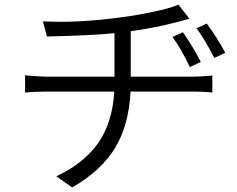

<svg xmlns="http://www.w3.org/2000/svg" viewBox="-20 -783 1040 841"><path d="M552.7 -447.3H833Q856.4 -447.3 910.2 -452.1V-377.9Q867.2 -381.8 835 -381.8H551.8Q544.9 -236.3 484.4 -135.7Q423.8 -35.2 295.9 38.1L226.6 -10.7Q347.7 -67.4 410.2 -156.7Q472.7 -246.1 480.5 -381.8H178.7Q138.7 -381.8 89.8 -377.9V-453.1Q157.2 -447.3 176.8 -447.3H481.4V-637.7Q389.6 -627.9 185.5 -623L168 -689.5Q321.3 -681.6 502.9 -706.1Q573.2 -714.8 649.9 -731Q726.6 -747.1 761.7 -762.7L809.6 -701.2Q792 -696.3 756.8 -686.5Q650.4 -659.2 552.7 -646.5ZM859.4 -511.7 811.5 -489.3Q772.5 -571.3 735.4 -621.1L781.2 -641.6Q826.2 -577.1 859.4 -511.7ZM840.8 -659.2 885.7 -679.7Q928.7 -622.1 966.8 -551.8L918.9 -529.3Q874 -615.2 840.8 -659.2Z"/></svg>

Font: GenEi Gothic M SemiLight
Style: Regular
Weight: 350
Designer: o_tamon (Modified); [Source Han Sans]
Ryoko NISHIZUKA  (kana & ideographs); Paul D. Hunt (Latin, Greek & Cyrillic); Wenl
Version: Version 1.1a;Original Version 1.004